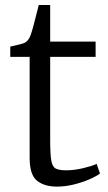

<svg xmlns="http://www.w3.org/2000/svg" viewBox="-20 -716 421 748"><path d="M202 11Q153 11 124.2 -12Q95.5 -35 95.5 -100.5V-494.5H20V-534.5Q29 -536.5 40.8 -539.2Q52.5 -542 63 -544.8Q73.5 -547.5 77.5 -550Q83 -553.5 86.8 -557.5Q90.5 -561.5 93.8 -567.2Q97 -573 100 -581.5Q104.5 -593.5 110.8 -617.5Q117 -641.5 122.8 -664.2Q128.5 -687 131 -696.5H175.5V-554H352.5V-494.5H175.5V-170.5Q175.5 -115.5 179.8 -90.8Q184 -66 197.5 -59.2Q211 -52.5 238 -52.5Q269 -52.5 304.5 -61Q340 -69.5 356.5 -77.5L369.5 -40Q355 -29 327.8 -17.2Q300.5 -5.5 267.5 2.8Q234.5 11 202 11Z"/></svg>

Font: Merriweather 20pt Light
Style: Regular
Weight: 300
Version: Version 2.100